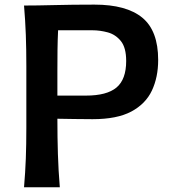

<svg xmlns="http://www.w3.org/2000/svg" viewBox="-20 -795 731 815"><path d="M82 0Q87.4 -63.5 89.6 -122.3Q91.8 -181.2 91.8 -253.4V-513.7Q91.8 -587.4 89.6 -647.2Q87.4 -707 82 -771.5Q134.8 -771.5 210 -773.4Q285.2 -775.4 380.9 -775.4Q516.6 -775.4 584 -720Q651.4 -664.6 651.4 -540.5Q651.4 -467.3 624.8 -410.6Q598.1 -354 537.4 -321.5Q476.6 -289.1 373 -289.1Q337.9 -289.1 296.4 -289.8Q254.9 -290.5 223.6 -291Q223.6 -211.4 225.8 -141.1Q228 -70.8 233.9 0ZM226.6 -666.5Q224.6 -625 224.1 -583Q223.6 -541 223.6 -493.2V-389.2H344.7Q433.6 -389.2 474.6 -423.6Q515.6 -458 515.6 -536.1Q515.6 -592.8 493.2 -620.6Q470.7 -648.4 437.7 -657.5Q404.8 -666.5 372.1 -666.5Z"/></svg>

Font: Pinar DS1 SemiBold
Style: Regular
Weight: 600
Designer: Amin Abedi
Version: Version 3.000